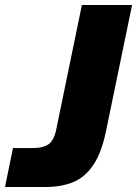

<svg xmlns="http://www.w3.org/2000/svg" viewBox="-58 -749 549 769"><path d="M-6 -156H72Q116 -156 137.5 -172Q159 -188 168 -234L270 -729H471L366 -221Q348 -135 314.5 -86.5Q281 -38 234 -19Q187 0 122 0H-38Z"/></svg>

Font: Mona Sans Black
Style: Italic
Weight: 900
Italic angle: -11.7°
Designer: Deni Anggara
Foundry: GitHub
Version: Version 2.000